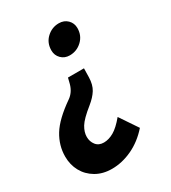

<svg xmlns="http://www.w3.org/2000/svg" viewBox="-197 -626 816 915"><g transform="rotate(-30 211.5 -169.0)"><path d="M178 -438Q178 -480 206.5 -506.5Q235 -533 273 -533Q302 -533 320.5 -514.5Q339 -496 339 -469Q339 -428 310.5 -401Q282 -374 243 -374Q215 -374 196.5 -392.5Q178 -411 178 -438ZM-18 33Q-18 -28 15 -82Q48 -136 133 -195Q163 -216 174 -255L182 -287H270L269 -238Q268 -198 252 -172Q236 -146 205 -121Q151 -78 134.5 -50.5Q118 -23 118 3Q118 29 133 48Q148 67 176 67Q203 67 231 51Q259 35 293 -6L359 92Q314 143 258.5 169Q203 195 147 195Q97 195 59.5 173Q22 151 2 114.5Q-18 78 -18 33Z"/></g></svg>

Font: Radio Canada Condensed SemiBold
Style: Italic
Weight: 600
Width: 3
Italic angle: -12°
Designer: Charles Daoud, Etienne Aubert Bonn, Alexandre Saumier Demers, Jacques Le Bailly
Foundry: Radio-Canada
Version: Version 2.104; ttfautohint (v1.8.4.7-5d5b);gftools[0.9.28.de